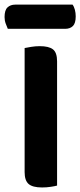

<svg xmlns="http://www.w3.org/2000/svg" viewBox="-35 -819 354 846"><path d="M73.5 -415.1H216.5V-1.3Q207.6 1.3 189 4.1Q170.4 7 150.5 7Q108.7 7 91.1 -8.3Q73.5 -23.6 73.5 -60.4ZM216.5 -239.9H73.5V-607.3Q83.1 -609.3 102.2 -612.5Q121.3 -615.6 139.9 -615.6Q180.4 -615.6 198.4 -601.5Q216.5 -587.4 216.5 -548.3ZM252.1 -692H-0.6Q-4.6 -701.3 -9.8 -714.9Q-14.9 -728.5 -14.9 -743.8Q-14.9 -774 -2 -786.3Q11 -798.6 32.2 -798.6H284.7Q291.3 -789.9 295 -775.8Q298.6 -761.7 298.6 -746.8Q298.6 -716.6 286.2 -704.3Q273.7 -692 252.1 -692Z"/></svg>

Font: Baloo Tammudu 2
Style: Regular
Weight: 400
Designer: Maithili Shingre, Omkar Shende and Ek Type
Foundry: Ek Type
Version: Version 1.700